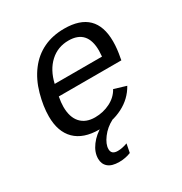

<svg xmlns="http://www.w3.org/2000/svg" viewBox="-174 -665 948 1002"><g transform="rotate(-30 300.0 -164.5)"><path d="M153.8 -245.6Q147.5 -211.9 147.5 -186.5Q147.5 -123.5 178 -89.8Q208.5 -56.2 263.7 -56.2Q313.5 -56.2 355.7 -77.6Q397.9 -99.1 418.5 -137.2L491.2 -115.2Q457.5 -54.7 394.3 -22.5Q331.1 9.8 251 9.8Q156.2 9.8 106.4 -39.3Q56.6 -88.4 56.6 -180.7Q56.6 -241.2 76.2 -311.8Q95.7 -382.3 134.8 -433.8Q173.8 -485.4 229 -511.7Q284.2 -538.1 354.5 -538.1Q543 -538.1 543 -353Q543 -308.6 532.7 -257.3L530.8 -245.6ZM342.8 -473.1Q277.8 -473.1 231.7 -430.7Q185.5 -388.2 168 -313H453.1L455.1 -348.1Q455.1 -473.1 342.8 -473.1ZM256.8 208.5Q212.4 208.5 190.7 189.7Q168.9 170.9 168.9 138.7Q168.9 99.6 197 61.8Q225.1 23.9 270 0H335Q294.4 21 267.6 56.9Q240.7 92.8 240.7 122.1Q240.7 154.8 278.8 154.8Q305.7 154.8 337.4 143.1L327.1 195.3Q294.4 208.5 256.8 208.5Z"/></g></svg>

Font: Cousine
Style: Italic
Weight: 400
Italic angle: -12°
Monospace: yes
Designer: Steve Matteson
Foundry: Monotype Imaging Inc.
Version: Version 1.21